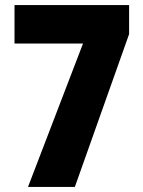

<svg xmlns="http://www.w3.org/2000/svg" viewBox="-20 -734 562 754"><path d="M90 0 306 -563H37V-714H487V-600L274 0Z"/></svg>

Font: Noto Sans Ethiopic Condensed Black
Style: Regular
Weight: 900
Width: 3
Designer: Monotype Design Team
Foundry: Monotype Imaging Inc.
Version: Version 2.102; ttfautohint (v1.8.4.7-5d5b)